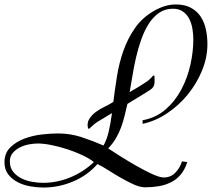

<svg xmlns="http://www.w3.org/2000/svg" viewBox="-24 -790 948 859"><path d="M763 -770Q803 -770 830.5 -755Q858 -740 874 -715.5Q890 -691 897 -659Q904 -627 904 -593Q904 -533 880 -474.5Q856 -416 816 -367Q776 -318 723.5 -283Q671 -248 614 -236V-252Q674 -263 717 -300.5Q760 -338 787.5 -390Q815 -442 828 -501Q841 -560 841 -614Q841 -636 837 -660.5Q833 -685 823 -705Q813 -725 795 -738Q777 -751 750 -751Q714 -751 687.5 -732.5Q661 -714 641.5 -683.5Q622 -653 608 -613.5Q594 -574 584.5 -532.5Q575 -491 568.5 -450.5Q562 -410 556 -378L592 -399Q610 -410 629 -422.5Q648 -435 661 -452L667 -451Q668 -433 667.5 -421.5Q667 -410 662.5 -402.5Q658 -395 649.5 -389Q641 -383 626 -374L546 -325Q540 -298 533.5 -272Q527 -246 518 -221Q509 -196 495 -172Q481 -148 460 -126Q478 -114 512 -92.5Q546 -71 583.5 -49.5Q621 -28 655.5 -12Q690 4 709 4Q740 4 761 -18Q782 -40 790 -68L814 -65Q803 -31 784.5 -9Q766 13 741 25.5Q716 38 686.5 43Q657 48 626 48Q603 48 575 35.5Q547 23 517.5 6Q488 -11 460.5 -28.5Q433 -46 412 -56Q367 -5 303 22Q239 49 170 49Q144 49 113.5 44Q83 39 57 26Q31 13 13.5 -9Q-4 -31 -4 -64Q-4 -105 22 -130.5Q48 -156 85.5 -170Q123 -184 164 -188.5Q205 -193 236 -193Q290 -193 340.5 -176.5Q391 -160 439 -139Q454 -165 462.5 -202Q471 -239 477 -284L419 -249Q405 -241 395.5 -232.5Q386 -224 375 -214L370 -215Q364 -239 375 -257Q386 -275 404 -288.5Q422 -302 443 -312Q464 -322 478 -331L483 -334Q490 -390 499.5 -449.5Q509 -509 528.5 -564Q548 -619 581 -666Q614 -713 668 -743Q691 -756 714.5 -763Q738 -770 763 -770ZM20 -68Q20 -40 35 -21.5Q50 -3 72 8Q94 19 120 23.5Q146 28 168 28Q231 28 290.5 3.5Q350 -21 396 -65Q376 -81 344 -96Q312 -111 276.5 -122.5Q241 -134 206 -141Q171 -148 145 -148Q127 -148 105.5 -144Q84 -140 65 -130.5Q46 -121 33 -105.5Q20 -90 20 -68Z"/></svg>

Font: Lucien Schoenschriftv CAT
Style: Regular
Weight: 400
Designer: Lucian Bernhard 1928
Foundry: CAT-Fonts Peter Wiegel
Version: Version 1.000